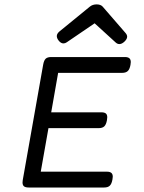

<svg xmlns="http://www.w3.org/2000/svg" viewBox="-20 -833 640 853"><path d="M261.7 -640.1Q250 -640.1 239.7 -653.8Q232.4 -663.6 232.4 -672.9Q232.4 -683.1 243.7 -692.9L379.4 -803.7Q391.6 -813.5 409.2 -813.5Q427.2 -813.5 436 -803.7L537.6 -686.5Q544.9 -678.2 544.9 -669.9Q544.9 -659.7 533.2 -648.4Q521.5 -637.2 510.3 -637.2Q502 -637.2 494.6 -643.6L400.4 -729.5L276.4 -645Q269.5 -640.1 261.7 -640.1ZM561 -557.1Q561 -551.8 559.6 -544.4Q556.2 -525.4 547.6 -517.3Q539.1 -509.3 522.5 -509.3H238.3L207.5 -334H430.7Q443.8 -334 450.2 -328.9Q456.5 -323.7 456.5 -312Q456.5 -306.2 455.1 -298.8Q451.7 -279.8 443.4 -271.7Q435.1 -263.7 418.5 -263.7H195.3L161.1 -70.3H455.1Q468.3 -70.3 474.6 -64.9Q481 -59.6 481 -47.9Q481 -42.5 479.5 -35.2Q476.1 -16.1 467.8 -8.1Q459.5 0 442.9 0H107.4Q93.3 0 86.7 -5.1Q80.1 -10.3 80.1 -22.5Q80.1 -29.3 81.1 -33.2L171.9 -546.4Q175.3 -564.9 183.1 -572.3Q190.9 -579.6 207.5 -579.6H535.2Q548.3 -579.6 554.7 -574.2Q561 -568.8 561 -557.1Z"/></svg>

Font: Courier Prime Sans
Style: Italic
Weight: 400
Italic angle: -10°
Designer: Alan Dague-Greene
Foundry: Quote-Unquote Apps
Version: Version 3.020